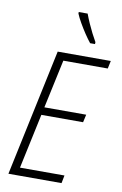

<svg xmlns="http://www.w3.org/2000/svg" viewBox="-102 -1007 678 1064"><g transform="rotate(10 237.0 -475.0)"><path d="M23.9 0 175.3 -713.9H474.1L464.8 -669.9H214.8L156.2 -397H391.6L381.8 -353H147L81.1 -44.4H331.5L322.8 0ZM344.2 -791Q329.1 -809.6 311 -836.7Q293 -863.8 276.9 -891.8Q260.7 -919.9 252 -941.4V-950.2H302.2Q311.5 -924.8 323.2 -898.4Q335 -872.1 347.4 -847.4Q359.9 -822.8 372.1 -801.8L371.6 -791Z"/></g></svg>

Font: Open Sans SemiCondensed Light
Style: Italic
Weight: 300
Width: 4
Italic angle: -12°
Designer: Monotype Design Team
Foundry: Monotype Imaging Inc.
Version: Version 3.000